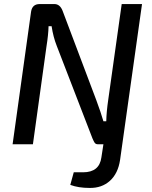

<svg xmlns="http://www.w3.org/2000/svg" viewBox="-20 -710 746 945"><path d="M679 -690 571 77Q561 144 521 180Q481 216 421 215Q366 215 326 200L343 138H389Q469 138 479 65L489 0H461Q456 0 452 -2Q448 -4 444.5 -9.5Q441 -15 440 -18Q439 -21 435 -29L259 -485Q242 -528 234 -581H219Q218 -539 209 -483L142 0H42L133 -653Q139 -690 175 -690H248Q275 -690 288 -657L454 -217Q477 -155 489 -113H503Q504 -160 513 -221L579 -690Z"/></svg>

Font: Exo 2.0 Medium
Style: Italic
Weight: 500
Italic angle: -8°
Designer: Natanael Gama
Version: Version 1.001;PS 001.001;hotconv 1.0.70;makeotf.lib2.5.58329